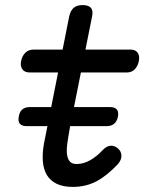

<svg xmlns="http://www.w3.org/2000/svg" viewBox="-20 -725 640 755"><path d="M85 -229Q66 -229 58 -238.5Q50 -248 54 -267Q57 -286 68 -295Q79 -304 98 -304H412Q431 -304 439 -295Q447 -286 444 -267Q440 -248 429 -238.5Q418 -229 399 -229ZM493 -530Q513 -530 521.5 -517.5Q530 -505 526 -485Q522 -465 510 -452.5Q498 -440 478 -440H97Q77 -440 68 -452.5Q59 -465 63 -485Q67 -505 79.5 -517.5Q92 -530 112 -530ZM252 -660Q257 -683 269.5 -694Q282 -705 305 -705Q328 -705 337.5 -694Q347 -683 342 -660L255 -224Q248 -186 244.5 -159Q241 -132 244 -114.5Q247 -97 256 -88.5Q265 -80 281 -80Q309 -80 335.5 -95.5Q362 -111 383 -134Q400 -152 416 -152Q432 -152 444 -141Q457 -130 457.5 -113Q458 -96 443 -79Q423 -58 403 -41.5Q383 -25 362 -13.5Q341 -2 317 4Q293 10 266 10Q229 10 203.5 -2Q178 -14 164.5 -36.5Q151 -59 148.5 -90.5Q146 -122 153 -161Z"/></svg>

Font: Maple Mono
Style: Italic
Weight: 400
Italic angle: -10°
Monospace: yes
Designer: subframe7536
Version: Version 7.300